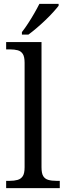

<svg xmlns="http://www.w3.org/2000/svg" viewBox="-20 -979 344 999"><path d="M12 0V-38H30Q54 -38 71.5 -43Q89 -48 98.5 -62.5Q108 -77 108 -109V-652Q108 -684 98.5 -698.5Q89 -713 72 -717.5Q55 -722 32 -722H12V-760H196V-109Q196 -77 205 -62.5Q214 -48 231.5 -43Q249 -38 274 -38H291V0ZM94 -812Q109 -831 126 -857Q143 -883 158.5 -910Q174 -937 185 -959H285V-949Q275 -936 257 -916Q239 -896 216 -874Q193 -852 170 -832.5Q147 -813 128 -799H94Z"/></svg>

Font: Noto Serif Hentaigana EL
Style: Regular
Weight: 400
Designer: Kazuhiro Yamada
Foundry: nipponia
Version: Version 1.000